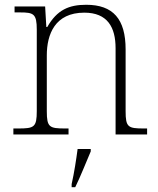

<svg xmlns="http://www.w3.org/2000/svg" viewBox="-20 -563 663 804"><path d="M36 0H267V-25H253C187 -25 176 -30 176 -97V-331C176 -419 210 -510 333 -510C430 -510 464 -449 464 -361V0H596V-25H583C516 -25 506 -30 506 -98V-356C506 -483 454 -543 341 -543C269 -543 219 -522 178 -450H174L169 -536H41V-511H64C121 -511 134 -505 134 -439V-98C134 -30 123 -25 56 -25H36ZM280 208V221H295C315 181 342 113 360 71V61H305C299 106 291 159 280 208Z"/></svg>

Font: Noto Serif Georgian ExtraLight
Style: Regular
Weight: 200
Designer: Monotype Design Team, Akaki Razmadze
Foundry: Google LLC
Version: Version 2.003